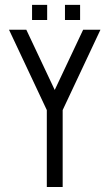

<svg xmlns="http://www.w3.org/2000/svg" viewBox="-20 -749 423 769"><path d="M85.4 -629.9 199.2 -388.7 313 -629.9H382.3L231 -308.1V0H167.5V-308.1L16.1 -629.9ZM108.4 -729.5H168.9V-668.9H108.4ZM240.2 -729.5H300.8V-668.9H240.2Z"/></svg>

Font: Fibel Vienna LRS
Style: Regular
Weight: 400
Designer: Peter Wiegel
Foundry: Peter Wioegel
Version: Version 000.000